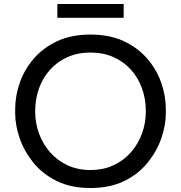

<svg xmlns="http://www.w3.org/2000/svg" viewBox="-20 -923 905 961"><path d="M433 18Q335 18 264 -17Q193 -52 147 -109Q101 -166 78.5 -231Q56 -296 56 -356V-378Q56 -443 79 -509Q102 -575 149 -629.5Q196 -684 266.5 -717Q337 -750 433 -750Q529 -750 599.5 -717Q670 -684 717 -629.5Q764 -575 787 -509Q810 -443 810 -378V-356Q810 -296 787.5 -231Q765 -166 719 -109Q673 -52 602 -17Q531 18 433 18ZM433 -72Q497 -72 548.5 -96Q600 -120 636 -161.5Q672 -203 691 -255.5Q710 -308 710 -366Q710 -427 691 -480Q672 -533 636 -573.5Q600 -614 548.5 -637Q497 -660 433 -660Q369 -660 317.5 -637Q266 -614 230 -573.5Q194 -533 175 -480Q156 -427 156 -366Q156 -308 175 -255.5Q194 -203 230 -161.5Q266 -120 317.5 -96Q369 -72 433 -72ZM267 -834V-903H599V-834Z"/></svg>

Font: SVN-Sora Variable
Style: Regular
Weight: 400
Designer: Jonathan Barnbrook, Julián Moncada
Foundry: Barnbrook Fonts
Version: Version 2.000 - Viet hoa boi STYLEno.1 Fonts